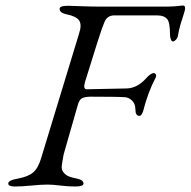

<svg xmlns="http://www.w3.org/2000/svg" viewBox="-20 -674 694 699"><path d="M212 -113Q207 -87 205 -71.5Q203 -56 211.5 -46Q220 -36 230 -32Q240 -28 259 -24Q284 -19 284 -6Q284 5 254 5Q228 5 199.5 1.5Q171 -2 153 -2Q130 -2 94.5 1.5Q59 5 34 5Q10 5 10 -6Q10 -18 46 -24Q83 -31 101 -46.5Q119 -62 130 -99L267 -549Q279 -584 268 -599.5Q257 -615 222 -622Q197 -627 197 -642Q197 -653 228 -653Q232 -653 272.5 -651.5Q313 -650 337 -650H592Q603 -650 615.5 -651Q628 -652 636 -653Q644 -654 646 -654Q654 -654 654 -644Q654 -638 649.5 -624.5Q645 -611 638 -588Q631 -565 627 -540Q626 -535 620 -529Q614 -523 610 -523Q605 -523 602 -531Q599 -539 599 -546Q599 -592 589 -604Q578 -618 551 -618H397Q385 -618 377 -613.5Q369 -609 365.5 -603.5Q362 -598 358 -588Q347 -563 289 -374Q282 -349 296 -349L441 -352Q480 -353 512 -389Q529 -408 540 -408Q544 -408 547 -403.5Q550 -399 547 -392Q518 -337 501 -269Q495 -252 488 -252Q473 -252 473 -275Q473 -296 461 -307.5Q449 -319 436 -320Q413 -322 311 -322Q290 -322 279 -316.5Q268 -311 263 -291Z"/></svg>

Font: EB Garamond 12
Style: Italic
Weight: 400
Italic angle: -17°
Version: Version 0.016; ttfautohint (v1.8.4)